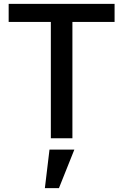

<svg xmlns="http://www.w3.org/2000/svg" viewBox="-20 -718 640 997"><path d="M213 259H286L366 59H237ZM575 -604V-698H25V-604H244V0H356V-604Z"/></svg>

Font: IBM Mono Medium
Style: Regular
Weight: 500
Monospace: yes
Designer: Mike Abbink, Paul van der Laan, Pieter van Rosmalen
Foundry: Bold Monday
Version: Version 2.3